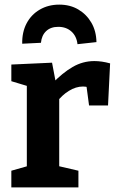

<svg xmlns="http://www.w3.org/2000/svg" viewBox="-20 -810 510 830"><path d="M29 0V-72L110 -95L96 -74V-458L112 -434L29 -459V-531L205 -539L223 -444L205 -448Q250 -495 294 -520.5Q338 -546 388 -546Q420 -546 456 -536L447 -354H365L351 -459L364 -432Q358 -434 351.5 -435Q345 -436 339 -436Q308 -436 277.5 -417Q247 -398 225 -368L236 -406V-74L220 -95L319 -72V0ZM236 -790Q283 -790 318.5 -769Q354 -748 375 -712Q396 -676 397 -628L315 -619Q311 -654 288.5 -674Q266 -694 232 -694Q199 -694 179.5 -675.5Q160 -657 157 -625L76 -621Q75 -671 95 -709Q115 -747 152 -768.5Q189 -790 236 -790Z"/></svg>

Font: Bitter Thin
Style: Bold
Weight: 700
Version: Version 3.021